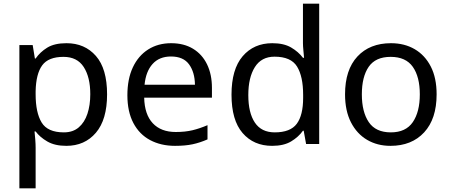

<svg xmlns="http://www.w3.org/2000/svg" viewBox="-20 -780 2439 1040"><path d="M340 -546Q439 -546 499.5 -477Q560 -408 560 -269Q560 -132 499.5 -61Q439 10 339 10Q277 10 236.5 -13.5Q196 -37 173 -68H167Q169 -51 171 -25Q173 1 173 20V240H85V-536H157L169 -463H173Q197 -498 236 -522Q275 -546 340 -546ZM324 -472Q242 -472 208.5 -426Q175 -380 173 -286V-269Q173 -170 205.5 -116.5Q238 -63 326 -63Q375 -63 406.5 -90Q438 -117 453.5 -163.5Q469 -210 469 -270Q469 -362 433.5 -417Q398 -472 324 -472Z M907 -546Q976 -546 1025.5 -516Q1075 -486 1101.5 -431.5Q1128 -377 1128 -304V-251H761Q763 -160 807.5 -112.5Q852 -65 932 -65Q983 -65 1022.5 -74.5Q1062 -84 1104 -102V-25Q1063 -7 1023 1.5Q983 10 928 10Q852 10 793.5 -21Q735 -52 702.5 -113.5Q670 -175 670 -264Q670 -352 699.5 -415Q729 -478 782.5 -512Q836 -546 907 -546ZM906 -474Q843 -474 806.5 -433.5Q770 -393 763 -321H1036Q1035 -389 1004 -431.5Q973 -474 906 -474Z M1454 10Q1354 10 1294 -59.5Q1234 -129 1234 -267Q1234 -405 1294.5 -475.5Q1355 -546 1455 -546Q1517 -546 1556.5 -523Q1596 -500 1621 -467H1627Q1626 -480 1623.5 -505.5Q1621 -531 1621 -546V-760H1709V0H1638L1625 -72H1621Q1597 -38 1557 -14Q1517 10 1454 10ZM1468 -63Q1553 -63 1587.5 -109.5Q1622 -156 1622 -250V-266Q1622 -366 1589 -419.5Q1556 -473 1467 -473Q1396 -473 1360.5 -416.5Q1325 -360 1325 -265Q1325 -169 1360.5 -116Q1396 -63 1468 -63Z M2345 -269Q2345 -136 2277.5 -63Q2210 10 2095 10Q2024 10 1968.5 -22.5Q1913 -55 1881 -117.5Q1849 -180 1849 -269Q1849 -402 1916 -474Q1983 -546 2098 -546Q2171 -546 2226.5 -513.5Q2282 -481 2313.5 -419.5Q2345 -358 2345 -269ZM1940 -269Q1940 -174 1977.5 -118.5Q2015 -63 2097 -63Q2178 -63 2216 -118.5Q2254 -174 2254 -269Q2254 -364 2216 -418Q2178 -472 2096 -472Q2014 -472 1977 -418Q1940 -364 1940 -269Z"/></svg>

Font: Noto Sans Soyombo
Style: Regular
Weight: 400
Designer: Monotype Design Team
Foundry: Monotype Imaging Inc.
Version: Version 2.001; ttfautohint (v1.8.4.7-5d5b)